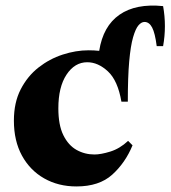

<svg xmlns="http://www.w3.org/2000/svg" viewBox="-20 -656 614 691"><path d="M255 15Q190 15 139 -14Q88 -43 59 -96Q30 -149 30 -222Q30 -287 54.5 -334.5Q79 -382 118.5 -413Q158 -444 205.5 -459.5Q253 -475 299 -475Q319 -475 337 -473Q351 -562 410 -603Q469 -644 567 -634Q580 -562 567 -490H544Q538 -537 527.5 -557Q517 -577 500 -577Q489 -577 478.5 -565Q468 -553 459 -522Q450 -491 445 -435Q440 -379 440 -290H417Q404 -366 368.5 -399Q333 -432 294 -432Q249 -432 219.5 -387.5Q190 -343 190 -266Q190 -206 208 -169.5Q226 -133 255.5 -116.5Q285 -100 320 -100Q343 -100 377 -110.5Q411 -121 441 -149L457 -133Q431 -70 384 -27.5Q337 15 255 15Z"/></svg>

Font: Bona Nova
Style: Bold
Weight: 700
Designer: Mateusz Machalski
Foundry: Capitalics
Version: Version 4.001; ttfautohint (v1.8.3)